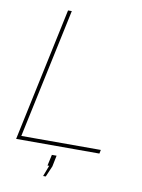

<svg xmlns="http://www.w3.org/2000/svg" viewBox="-95 -774 742 1006"><g transform="rotate(10 276.0 -271.5)"><path d="M184 -710H204L57 -20H480L476 0H33ZM206 167 228 109H219L232 50H257L245 109L220 167Z"/></g></svg>

Font: Raleway Thin Thin
Style: Italic
Weight: 250
Italic angle: -12°
Version: Version 4.026